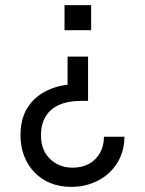

<svg xmlns="http://www.w3.org/2000/svg" viewBox="-20 -601 566 750"><path d="M232 -483V-581H336V-483ZM386 -67H466Q466 -34 456.5 -4.5Q447 25 428.5 49.5Q410 74 384.5 91.5Q359 109 327.5 119Q296 129 259 129Q213 129 176.5 114Q140 99 114 71.5Q88 44 74 7.5Q60 -29 60 -72Q60 -133 84 -174.5Q108 -216 150 -240Q192 -264 244 -270V-380H324V-207H300Q219 -207 179.5 -171.5Q140 -136 140 -73Q140 -14 175.5 20Q211 54 264 54Q300 54 327.5 39Q355 24 370.5 -3.5Q386 -31 386 -67Z"/></svg>

Font: Syne
Style: Regular
Weight: 400
Designer: Lucas Descroix
Foundry: Bonjour Monde
Version: Version 2.200